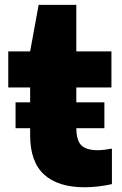

<svg xmlns="http://www.w3.org/2000/svg" viewBox="-20 -760 504 790"><path d="M328 10.5Q219 10.5 161.5 -41.8Q104 -94 104 -204V-400H14V-548.5H104L139 -740H294V-548.5H438.5V-400H294V-236.5Q294 -182.5 314.5 -162.2Q335 -142 382 -142Q405.5 -142 440.5 -148.5V-2.5Q417 3 386.8 6.8Q356.5 10.5 328 10.5ZM44 -232.5V-339H409.5V-232.5Z"/></svg>

Font: Encode Sans Semi Expanded ExtraBold
Style: Regular
Weight: 800
Width: 6
Designer: Multiple Designers
Foundry: Impallari Type
Version: Version 3.000; ttfautohint (v1.8.3) -l 8 -r 50 -G 200 -x 14 